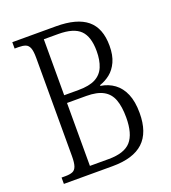

<svg xmlns="http://www.w3.org/2000/svg" viewBox="-131 -811 808 909"><g transform="rotate(-20 272.5 -357.0)"><path d="M35 0V-32H55Q77 -32 90.5 -37.5Q104 -43 110 -60Q116 -77 116 -111V-606Q116 -640 109.5 -656Q103 -672 89.5 -677Q76 -682 55 -682H35V-714H255Q360 -714 411 -672Q462 -630 462 -541Q462 -493 447 -460.5Q432 -428 408 -409Q384 -390 356 -381V-377Q395 -371 424.5 -349.5Q454 -328 470.5 -289.5Q487 -251 487 -193Q487 -95 436 -47.5Q385 0 280 0ZM275 -38Q354 -38 387 -75.5Q420 -113 420 -195Q420 -249 407 -284.5Q394 -320 362.5 -337.5Q331 -355 277 -355H180V-38ZM252 -394Q307 -394 338 -410.5Q369 -427 382.5 -459.5Q396 -492 396 -538Q396 -611 363 -643.5Q330 -676 253 -676H180V-394Z"/></g></svg>

Font: Noto Serif Khmer Condensed Light
Style: Regular
Weight: 300
Width: 3
Designer: Danh Hong and the Monotype Design Team
Foundry: Monotype Imaging Inc.
Version: Version 2.004